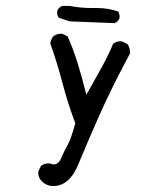

<svg xmlns="http://www.w3.org/2000/svg" viewBox="-20 -501 540 645"><path d="M108.4 78.6Q108.4 101.1 129.4 115.2Q138.7 121.1 149.9 123.5Q154.3 124 158.2 124Q212.4 124 241.7 54.2Q274.4 -24.4 314.5 -115.2Q354.5 -205.6 416.5 -320.8Q417 -323.2 417 -326.2Q417 -329.1 416 -333.5Q414.6 -343.8 408.2 -353L390.6 -361.8Q388.2 -362.3 385.7 -362.3Q370.1 -362.3 359.9 -353.5Q342.8 -313 320.8 -273.2Q298.8 -233.4 270 -182.6Q255.4 -242.2 241 -288.3Q226.6 -334.5 207.5 -378.4L190.4 -387.2Q188 -387.7 185.5 -387.7Q169.9 -387.7 159.2 -378.9Q150.9 -368.7 148.9 -355Q172.4 -289.1 189.9 -221.9Q207.5 -154.8 232.9 -86.9Q218.8 -34.7 207.5 -14.6Q196.3 4.9 185.5 30.3Q176.8 51.3 160.6 51.3Q154.8 51.3 148.4 48.3Q146 47.9 143.6 47.9Q127.9 47.9 117.7 56.6L108.9 74.2Q108.4 76.7 108.4 78.6ZM304.2 -474.1H288.6Q249.5 -474.1 214.4 -481H188.5Q177.2 -476.1 172.4 -464.8Q171.9 -461.9 171.9 -459Q171.9 -449.7 176.8 -441.9L213.9 -429.2L365.2 -423.3Q376.5 -428.2 381.3 -439.5Q381.8 -442.4 381.8 -444.3Q381.8 -454.6 377 -462.4Q343.8 -474.1 304.2 -474.1Z"/></svg>

Font: Bakudai
Style: Light
Weight: 300
Version: Version 1.48